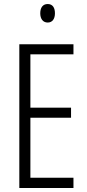

<svg xmlns="http://www.w3.org/2000/svg" viewBox="-20 -985 432 954"><path d="M217 -965C192 -965 180 -946 180 -919C180 -892 193 -873 217 -873C240 -873 253 -891 253 -919C253 -946 242 -965 217 -965ZM345 -51V-102H131V-400H333V-450H131V-715H345V-765H76V-51Z"/></svg>

Font: Noto Sans Tamil UI ExtraCondensed Light
Style: Regular
Weight: 300
Width: 2
Designer: Jelle Bosma - Monotype Design Team
Foundry: Monotype Imaging Inc.
Version: Version 2.004